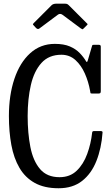

<svg xmlns="http://www.w3.org/2000/svg" viewBox="-20 -994 594 1024"><path d="M27.5 -375Q27.5 -486.5 56.8 -573.5Q86 -660.5 141 -710.2Q196 -760 272.5 -760Q321 -760 352.8 -746.2Q384.5 -732.5 405 -711.2Q425.5 -690 439.5 -666.5Q444.5 -657.5 449 -674.5L470 -746Q471.5 -751.5 472.5 -753.2Q473.5 -755 480.5 -755H507.5Q517.5 -755 517.5 -745.5V-508Q517.5 -500 514.5 -497.5Q511.5 -495 503 -495H472.5Q463 -495 462.5 -498.2Q462 -501.5 460.5 -509.5Q452 -558 432.5 -602Q413 -646 382 -674Q351 -702 307.5 -702Q240.5 -702 201 -658.2Q161.5 -614.5 144.5 -540.2Q127.5 -466 127.5 -375Q127.5 -284 142 -210Q156.5 -136 193.5 -92.5Q230.5 -49 297.5 -49Q353 -49 389 -83.5Q425 -118 445 -172.8Q465 -227.5 471.5 -287Q472 -295 481.5 -295H516.5Q527.5 -295 527 -288Q521 -203 494.2 -135.5Q467.5 -68 417.8 -29Q368 10 292.5 10Q216.5 10 165.2 -18.5Q114 -47 83.8 -98.8Q53.5 -150.5 40.5 -221Q27.5 -291.5 27.5 -375ZM172 -845 161 -857Q155.5 -862.5 155.5 -864.5Q155.5 -866.5 161 -872L255 -966Q263.5 -974.5 281.5 -974.5H324Q334 -974.5 338.2 -972.5Q342.5 -970.5 347 -966L443 -870Q447 -866.5 447.2 -865Q447.5 -863.5 443.5 -859.5L427 -843Q421.5 -837.5 419.5 -837.8Q417.5 -838 411 -842.5L313.5 -915Q300.5 -924.5 288.5 -915.5L190 -842Q181.5 -835.5 172 -845Z"/></svg>

Font: Besley* Condensed
Style: Regular
Weight: 400
Width: 3
Designer: Owen Earl
Foundry: indestructible type*
Version: Version 3.000; ttfautohint (v1.8.3)